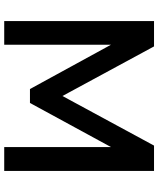

<svg xmlns="http://www.w3.org/2000/svg" viewBox="60 -810 750 910"><g transform="rotate(90 435.0 -355.0)"><path d="M677 0V-506L468 -122H402L192 -506V0H80V-710H200L435 -276L670 -710H790V0Z"/></g></svg>

Font: Raleway-v4020 SemiBold
Style: Regular
Weight: 600
Designer: Matt McInerney, Pablo Impallari, Rodrigo Fuenzalida
Foundry: Matt McInerney, Pablo Impallari, Rodrigo Fuenzalida
Version: Version 4.020;PS 004.020;hotconv 1.0.88;makeotf.lib2.5.64775